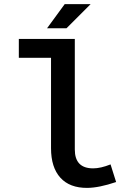

<svg xmlns="http://www.w3.org/2000/svg" viewBox="-20 -894 640 926"><path d="M417 -874 300.8 -757.8H207L292 -874ZM70.8 -615.2V-706.1H340.8V-172.9Q340.8 -82 429.2 -82Q465.3 -82 513.2 -101.1L540 -16.1Q458 11.7 400.9 12.2Q315.9 12.7 271 -37.1Q226.1 -86.9 226.1 -179.2V-615.2Z"/></svg>

Font: SourceCodePro-Semibold
Style: Regular
Weight: 600
Monospace: yes
Designer: Paul D. Hunt
Foundry: Adobe Systems Incorporated
Version: Version 1.009;PS 1.000;hotconv 1.0.70;makeotf.lib2.5.5900